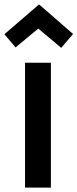

<svg xmlns="http://www.w3.org/2000/svg" viewBox="-40 -855 353 875"><path d="M293 -700 239 -637 127 -731H142L31 -639L-20 -699L138 -835ZM74 0V-569H192V0Z"/></svg>

Font: Yaldevi ExtraLight SemiBold
Style: Regular
Weight: 600
Version: Version 1.100